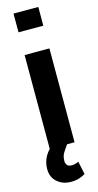

<svg xmlns="http://www.w3.org/2000/svg" viewBox="-145 -801 533 1044"><g transform="rotate(-15 121.0 -279.5)"><path d="M190.4 0Q155.3 0 50.8 0Q50.8 -83 50.8 -330.1Q50.8 -379.9 50.8 -528.3Q85.9 -528.3 190.4 -528.3Q190.4 -396.5 190.4 0ZM190.4 -656.2Q155.3 -656.2 50.8 -656.2Q50.8 -682.6 50.8 -761.7Q85.9 -761.7 190.4 -761.7Q190.4 -735.4 190.4 -656.2ZM148.4 0Q128.9 26.4 119.1 43.9Q110.4 61.5 110.4 85Q110.4 96.7 117.2 106.4Q124 117.2 144.5 117.2Q156.2 117.2 164.1 114.3Q172.9 112.3 182.6 107.4Q187.5 131.8 198.2 180.7Q183.6 190.4 164.1 196.3Q144.5 203.1 118.2 203.1Q70.3 203.1 40 175.8Q8.8 149.4 8.8 101.6Q8.8 64.5 27.3 31.2Q45.9 -2 85 -27.3Q106.4 -18.6 148.4 0Z"/></g></svg>

Font: Noto Sans Hebrew DECATHLON 
Style: Bold
Weight: 400
Designer: Monotype Design Team
Version: Version 2.000;GOOG;noto-fonts:20170220:a8a215d2e889